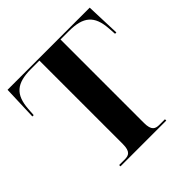

<svg xmlns="http://www.w3.org/2000/svg" viewBox="-185 -869 1023 1023"><g transform="rotate(-45 326.5 -357.0)"><path d="M154 0H499V-10H457C428 -10 406 -18 406 -75V-704H470C578 -704 623 -665 630 -564L633 -520H643L636 -714H17L10 -520H20L23 -564C30 -665 75 -704 183 -704H247V-75C247 -18 225 -10 196 -10H154Z"/></g></svg>

Font: Noto Serif Display
Style: Bold
Weight: 700
Designer: Monotype Design Team
Foundry: Monotype Imaging Inc.
Version: Version 2.009